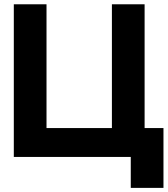

<svg xmlns="http://www.w3.org/2000/svg" viewBox="-20 -743 795 909"><path d="M45.4 0H599.1V146.5H753.9V-136.7H664.6V-722.7H509.8V-136.7H200.2V-722.7H45.4Z"/></svg>

Font: Giphurs ExtraBold
Style: Regular
Weight: 800
Version: Version 1.000